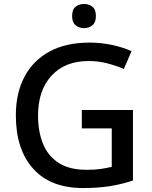

<svg xmlns="http://www.w3.org/2000/svg" viewBox="-20 -939 767 969"><path d="M393 -384H651V-28Q594 -9 534.5 0.5Q475 10 399 10Q235 10 147.5 -87.5Q60 -185 60 -357Q60 -469 103.5 -551.5Q147 -634 230 -679Q313 -724 431 -724Q490 -724 544 -712.5Q598 -701 644 -681L605 -591Q568 -607 522.5 -619Q477 -631 427 -631Q308 -631 240 -557Q172 -483 172 -356Q172 -275 197 -213.5Q222 -152 276 -117Q330 -82 417 -82Q460 -82 489.5 -86.5Q519 -91 544 -97V-291H393ZM405 -919Q429 -919 446.5 -905Q464 -891 464 -858Q464 -826 446.5 -811.5Q429 -797 405 -797Q379 -797 361.5 -811.5Q344 -826 344 -858Q344 -891 361.5 -905Q379 -919 405 -919Z"/></svg>

Font: Noto Sans Gurmukhi Medium
Style: Regular
Weight: 500
Designer: Jelle Bosma - Monotype Design Team
Foundry: Monotype Imaging Inc.
Version: Version 2.004; ttfautohint (v1.8.4.7-5d5b)